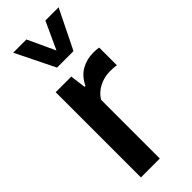

<svg xmlns="http://www.w3.org/2000/svg" viewBox="-264 -839 869 869"><g transform="rotate(-45 170.5 -404.0)"><path d="M54 -545.5H154L163.5 -470.5H169.5Q189.5 -512.5 223.8 -532.2Q258 -552 301.5 -552Q319 -552 336 -549V-436Q319 -439 294 -439Q257.5 -439 225 -422.2Q192.5 -405.5 175 -376V0H54ZM250.5 -808H335L242.5 -620H137L44.5 -808H129L190 -676.5Z"/></g></svg>

Font: Encode Sans Condensed SemiBold
Style: Regular
Weight: 600
Width: 3
Designer: Multiple Designers
Foundry: Impallari Type
Version: Version 2.000